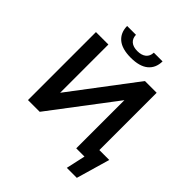

<svg xmlns="http://www.w3.org/2000/svg" viewBox="-271 -1070 1398 1398"><g transform="rotate(45 428.0 -371.5)"><path d="M99 0V-700H227V-203L603 -700H724V0H596V-496L220 0ZM410 -747Q320 -747 274.5 -785Q229 -823 228 -892H319Q320 -855 343.5 -835Q367 -815 410 -815Q453 -815 477.5 -835Q502 -855 503 -892H593Q592 -823 546 -785Q500 -747 410 -747ZM648 149 688 -32 736 0H596V-110H826L751 149Z"/></g></svg>

Font: MOST Montserrat SemiBold
Style: Regular
Weight: 600
Designer: Julieta Ulanovsky
Foundry: Julieta Ulanovsky
Version: Version 8.000;March 11, 2024;FontCreator 15.0.0.2926 64-bit